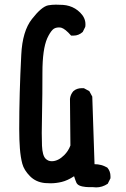

<svg xmlns="http://www.w3.org/2000/svg" viewBox="-20 -770 540 824"><path d="M454.1 -13.7Q454.1 -10.7 454.1 -4.9L442.4 18.6Q418.9 34.2 392.6 34.2Q385.7 34.2 378.9 33.2Q376 33.2 362.3 33.2Q348.6 33.2 334 30.3Q319.3 27.3 312.5 20.5L308.6 15.6Q303.7 4.9 297.9 -13.7Q269.5 4.9 245.1 10.7Q220.7 16.6 197.3 16.6Q184.6 16.6 172.9 15.6Q133.8 11.7 108.4 -14.2Q83 -40 75.7 -67.4Q68.4 -94.7 65.4 -132.3Q62.5 -169.9 62.5 -215.8Q62.5 -367.2 71.3 -535.2Q76.2 -636.7 117.2 -688.5Q158.2 -741.2 186.5 -747.1Q203.1 -750 219.7 -750Q236.3 -750 250.5 -749Q264.6 -748 277.3 -744.1Q303.7 -736.3 324.2 -715.8Q346.7 -693.4 346.7 -666Q346.7 -657.2 345.7 -654.3L335 -632.8Q317.4 -617.2 295.9 -617.2Q292 -617.2 285.2 -617.2Q259.8 -646.5 242.2 -651.4Q237.3 -652.3 233.4 -652.3Q215.8 -652.3 206.1 -642.6Q194.3 -630.9 182.6 -605.5Q162.1 -558.6 162.1 -458.5Q162.1 -358.4 160.6 -294.9Q159.2 -231.4 159.2 -199.2Q159.2 -167 160.2 -144.5Q162.1 -102.5 175.8 -88.9Q186.5 -78.1 202.1 -78.1Q229.5 -78.1 255.9 -104.5Q273.4 -122.1 282.2 -145.5L280.3 -345.7Q282.2 -364.3 294.9 -378.9Q309.6 -391.6 331.1 -391.6Q334 -391.6 339.8 -391.6L363.3 -378.9L376 -355.5L385.7 -65.4Q415 -65.4 440.4 -50.8Q454.1 -35.2 454.1 -13.7Z"/></svg>

Font: JasonHandwriting2
Style: SemiBold
Weight: 600
Version: Version 1.04.7